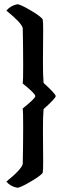

<svg xmlns="http://www.w3.org/2000/svg" viewBox="-20 -775 287 903"><path d="M87 -382Q89 -394 89 -466Q89 -543 87 -643Q81 -668 10 -725Q29 -748 61 -755Q76 -755 126 -725Q175 -696 181 -683Q183 -677 183 -633L182 -484Q182 -414 185 -385Q242 -333 242 -323Q242 -313 185 -262Q182 -234 182 -163L183 -14Q183 29 181 37Q175 49 126 78Q76 108 61 108Q29 102 10 79Q81 22 87 -4Q89 -103 89 -180Q89 -252 87 -265Q146 -312 146 -323Q146 -335 87 -382Z"/></svg>

Font: Bubblegum Sans
Style: Regular
Weight: 400
Designer: Angel Koziupa and Alejandro Paul
Foundry: Angel Koziupa and Alejandro Paul
Version: Version 1.001